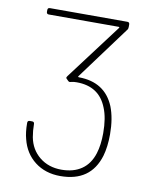

<svg xmlns="http://www.w3.org/2000/svg" viewBox="-81 -761 663 831"><g transform="rotate(10 250.5 -346.0)"><path d="M68 -124Q60 -153 60 -194Q60 -204 70 -204H80Q90 -204 90 -194Q90 -165 95 -137Q105 -84 144.5 -52Q184 -20 241 -20Q294 -20 329.5 -44.5Q365 -69 380 -117Q392 -155 392 -207Q392 -274 374 -317Q340 -404 241 -404Q228 -404 220 -402L211 -400Q207 -400 204 -403L195 -412Q193 -414 193 -416Q193 -418 197 -424L380 -667Q382 -669 381 -670.5Q380 -672 378 -672H71Q61 -672 61 -682V-690Q61 -700 71 -700H411Q421 -700 421 -690V-679Q421 -670 417 -666L244 -432Q242 -430 243 -428.5Q244 -427 247 -427Q361 -426 402 -328Q422 -277 422 -207Q422 -152 410 -111Q374 8 241 8Q175 8 129 -27.5Q83 -63 68 -124Z"/></g></svg>

Font: Barlow GEO Thin
Style: Regular
Weight: 100
Designer: Jeremy Tribby
Foundry: Tribby Type
Version: Version 1.408